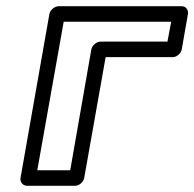

<svg xmlns="http://www.w3.org/2000/svg" viewBox="-20 -573 625 618"><path d="M519 -439H304C289 -439 276 -425 274 -414L206 -25H100L185 -503H531ZM536 -389C547 -389 562 -399 565 -414L585 -528C587 -539 580 -553 565 -553H169C158 -553 142 -543 139 -528L46 0C44 11 52 25 67 25H222C233 25 248 15 251 0L320 -389Z"/></svg>

Font: Asimov
Style: WidOuIt
Weight: 500
Designer: Google
Version: Version 2.000980; 2014